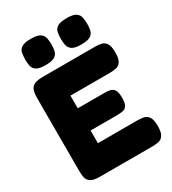

<svg xmlns="http://www.w3.org/2000/svg" viewBox="-221 -1043 1045 1168"><g transform="rotate(-30 301.5 -459.5)"><path d="M129 9Q84 9 65 -4.5Q46 -18 42 -39.5Q38 -61 38 -83V-600Q38 -652 58.5 -671.5Q79 -691 132 -691H498Q521 -691 541.5 -687Q562 -683 575.5 -664Q589 -645 589 -599Q589 -554 575.5 -535Q562 -516 541 -512Q520 -508 497 -508H221V-419H406Q429 -419 447 -415.5Q465 -412 476 -396Q487 -380 487 -340Q487 -302 476 -285.5Q465 -269 446 -266Q427 -263 404 -263H221V-174H498Q521 -174 541.5 -170Q562 -166 575.5 -147Q589 -128 589 -82Q589 -37 575.5 -18Q562 1 541 5Q520 9 497 9ZM435 -744Q389 -744 370 -757.5Q351 -771 347 -792.5Q343 -814 343 -837Q343 -860 347 -881Q351 -902 370.5 -915Q390 -928 436 -928Q482 -928 501 -914.5Q520 -901 524 -879.5Q528 -858 528 -835Q528 -813 524 -792Q520 -771 501 -757.5Q482 -744 435 -744ZM184 -744Q138 -744 119 -757.5Q100 -771 96 -792.5Q92 -814 92 -837Q93 -860 96.5 -881Q100 -902 119.5 -915Q139 -928 185 -928Q231 -928 250 -914.5Q269 -901 273 -879.5Q277 -858 277 -835Q277 -813 273 -792Q269 -771 250 -757.5Q231 -744 184 -744Z"/></g></svg>

Font: Fredoka
Style: Bold
Weight: 700
Designer: Ben Nathan
Foundry: Milena B. Brandão, Ben Nathan
Version: Version 2.001